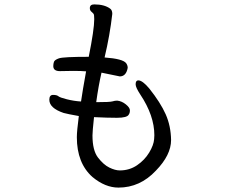

<svg xmlns="http://www.w3.org/2000/svg" viewBox="-20 -791 1040 872"><path d="M518 61Q458 61 400 13Q329 -50 329 -168Q329 -195 338 -264Q287 -273 269 -278Q204 -300 204 -338Q204 -360 221 -360Q238 -360 245 -354Q252 -348 284 -340Q316 -332 348 -330Q355 -379 371 -467Q350 -469 312 -469L252 -468Q222 -468 222 -491Q222 -501 225 -510Q228 -519 247.5 -526Q267 -533 383 -533Q408 -657 408 -704Q408 -724 405 -728Q402 -732 395 -738Q388 -744 388 -754Q388 -771 408 -771Q454 -771 480 -752Q490 -745 490 -728Q479 -631 455 -530Q538 -524 553 -504Q560 -494 560 -483Q553 -444 524 -444L441 -461Q427 -400 417 -327Q479 -327 490.5 -330.5Q502 -334 512 -334Q533 -332 551.5 -317Q570 -302 570 -290Q570 -278 565 -271Q558 -256 511 -256Q468 -256 407 -259Q400 -194 400 -176Q400 -108 425 -75.5Q450 -43 476.5 -30Q503 -17 524 -17Q568 -17 602.5 -40.5Q637 -64 657.5 -98Q678 -132 680 -159L681 -177Q681 -266 617 -362Q596 -394 596 -408Q596 -426 608 -426Q627 -426 658 -389Q709 -325 732.5 -272Q756 -219 757 -155Q757 -87 688 -16Q616 61 518 61Z"/></svg>

Font: LXGW WenKai Medium
Style: Regular
Weight: 500
Designer: LXGW / Fontworks Inc.
Foundry: LXGW / Fontworks Inc.
Version: Version 1.501; October 10, 2024